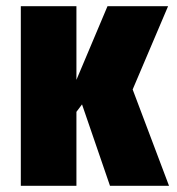

<svg xmlns="http://www.w3.org/2000/svg" viewBox="-20 -598 571 618"><path d="M47 0V-578H226V-341L326 -578H521L407 -310L524 0H334L244 -262L226 -238V0Z"/></svg>

Font: Oswald Heavy
Style: Regular
Weight: 400
Designer: Vernon Adams
Foundry: Vernon Adams
Version: Version 4.101